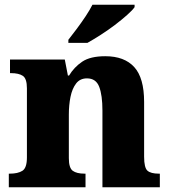

<svg xmlns="http://www.w3.org/2000/svg" viewBox="-20 -786 716 806"><path d="M17 0V-57H21Q55 -57 74 -69Q93 -81 93 -125V-415Q93 -456 76 -467.5Q59 -479 26 -479H22V-536H252L265 -469H270Q291 -504 325 -527Q359 -550 422 -550Q502 -550 543.5 -504.5Q585 -459 585 -358V-128Q585 -82 599 -69.5Q613 -57 647 -57H651V0H410V-322Q410 -386 396.5 -421.5Q383 -457 345 -457Q316 -457 299.5 -435.5Q283 -414 276 -379.5Q269 -345 269 -305V-122Q269 -81 285.5 -69Q302 -57 335 -57H339V0ZM267 -619Q282 -638 301.5 -664Q321 -690 339 -717Q357 -744 368 -766H545V-756Q536 -743 513.5 -723Q491 -703 462 -681Q433 -659 402.5 -639.5Q372 -620 347 -606H267Z"/></svg>

Font: Noto Serif Devanagari ExtraBold
Style: Regular
Weight: 800
Designer: Universal Thirst, Indian Type Foundry and the Monotype Design Team
Foundry: Monotype Imaging Inc.
Version: Version 2.004; ttfautohint (v1.8.4.7-5d5b)